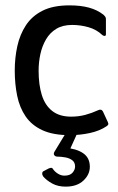

<svg xmlns="http://www.w3.org/2000/svg" viewBox="-20 -498 441 716"><path d="M240 6Q178 6 138 -12.5Q98 -31 75.5 -64Q53 -97 44 -141Q35 -185 35 -235Q35 -282 44.5 -325.5Q54 -369 76.5 -403.5Q99 -438 138.5 -458Q178 -478 239 -478Q281 -478 312 -469.5Q343 -461 366 -443Q372 -437 373.5 -434Q375 -431 375 -425V-371Q375 -364 370.5 -364Q366 -364 362 -367Q340 -388 310 -396.5Q280 -405 249 -405Q214 -405 190 -390.5Q166 -376 151.5 -351Q137 -326 130.5 -296Q124 -266 124 -234Q124 -182 136 -143.5Q148 -105 175 -84Q202 -63 245 -63Q273 -63 297.5 -69.5Q322 -76 346 -87Q358 -93 364 -82L382 -43Q385 -37 383.5 -33.5Q382 -30 377 -27Q352 -10 315.5 -2Q279 6 240 6ZM315 124Q315 153 291 175.5Q267 198 225 198Q196 198 175 186.5Q154 175 141 160Q137 154 137.5 148Q138 142 143 140L162 130Q170 127 173 128Q176 129 178 133Q185 143 196.5 150Q208 157 220 157Q241 157 250.5 146Q260 135 260 123Q260 108 250 100Q240 92 224 89Q208 86 192 86Q185 85 182 80Q179 75 183 68L220 7Q223 2 226.5 0.5Q230 -1 235 -1H258Q269 -1 264 8L235 72L222 53Q264 56 289.5 73Q315 90 315 124Z"/></svg>

Font: Glory Medium
Style: Regular
Weight: 500
Designer: Robert Leuschke
Foundry: Robert Leuschke
Version: Version 1.011